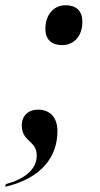

<svg xmlns="http://www.w3.org/2000/svg" viewBox="-43 -561 381 732"><path d="M194 -389C235 -389 271 -419 271 -478C271 -521 246 -541 207 -541C160 -541 130 -503 130 -451C130 -408 156 -389 194 -389ZM-21 141 -23 151C115 119 176 37 176 -61C176 -114 147 -143 102 -143C64 -143 40 -119 40 -83C40 -20 97 -26 97 32C97 88 46 123 -21 141Z"/></svg>

Font: Noto Serif Display Condensed
Style: Bold Italic
Weight: 700
Width: 3
Italic angle: -12°
Designer: Monotype Design Team
Foundry: Monotype Imaging Inc.
Version: Version 2.009